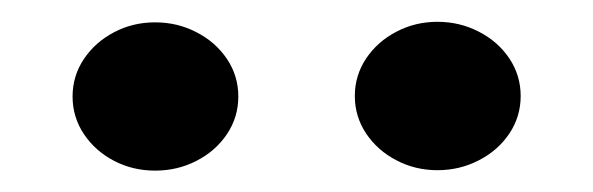

<svg xmlns="http://www.w3.org/2000/svg" viewBox="-20 -755 547 177"><path d="M460 -666.5Q460 -647.5 449.5 -631.8Q439 -616.2 421.4 -607.2Q403.8 -598.1 383.3 -598.1Q362.8 -598.1 345.5 -607.2Q328.1 -616.2 317.6 -631.8Q307.1 -647.5 307.1 -666.5Q307.1 -685.5 317.6 -701.2Q328.1 -716.8 345.5 -725.8Q362.8 -734.9 383.3 -734.9Q403.8 -734.9 421.4 -725.8Q439 -716.8 449.5 -701.2Q460 -685.5 460 -666.5ZM199.7 -666Q199.7 -647 189.2 -631.3Q178.7 -615.7 161.1 -606.7Q143.6 -597.7 123 -597.7Q102.5 -597.7 85.2 -606.7Q67.9 -615.7 57.4 -631.3Q46.9 -647 46.9 -666Q46.9 -685.1 57.4 -700.7Q67.9 -716.3 85.2 -725.3Q102.5 -734.4 123 -734.4Q143.6 -734.4 161.1 -725.3Q178.7 -716.3 189.2 -700.7Q199.7 -685.1 199.7 -666Z"/></svg>

Font: Heebo Black
Style: Regular
Weight: 900
Designer: Oded Ezer
Foundry: Meir Sadan
Version: Version 2.001; ttfautohint (v1.5.14-ce02) -l 8 -r 50 -G 200 